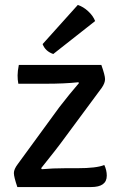

<svg xmlns="http://www.w3.org/2000/svg" viewBox="-20 -755 486 775"><path d="M52 -93 220 -323Q261 -376 299 -420L296 -423Q242 -417 163 -417H54Q51 -433 51 -450.5Q51 -468 56 -493H389Q404 -451 404 -435.5Q404 -420 391 -401L223 -174Q217 -165 146 -76L149 -72Q193 -76 243 -76H292Q370 -76 401 -89Q411 -68 411 -46Q411 0 348 0H50Q36 -41 36 -56.5Q36 -72 52 -93ZM152 -577 294 -735Q316 -728 336 -709.5Q356 -691 364 -670L195 -537Q163 -548 152 -577Z"/></svg>

Font: Signika Negative
Style: Regular
Weight: 400
Designer: Anna Giedrys
Foundry: Anna Giedrys
Version: Version 1.001